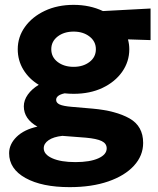

<svg xmlns="http://www.w3.org/2000/svg" viewBox="-20 -545 652 790"><path d="M283 -159Q264 -159 246 -161Q211 -153.5 211 -134Q211 -122 225.2 -115.2Q239.5 -108.5 274.5 -105.5L361.5 -98Q456.5 -89.5 512.8 -57.8Q569 -26 569 43Q569 95.5 531.2 136.8Q493.5 178 425.5 201.5Q357.5 225 266.5 225Q152.5 225 85 187.5Q17.5 150 17.5 85.5Q17.5 48.5 48.2 18.2Q79 -12 134 -24Q78 -55.5 78 -107.5Q78 -132.5 94.5 -155.8Q111 -179 139.5 -196Q99 -220.5 76 -258.5Q53 -296.5 53 -342.5Q53 -393 82.8 -434.5Q112.5 -476 164.5 -500.5Q216.5 -525 283 -525Q349.5 -525 403.5 -499.5L599.5 -510V-380L506.5 -383Q512 -363 512 -342.5Q512 -291.5 482.8 -249.8Q453.5 -208 402 -183.5Q350.5 -159 283 -159ZM283 -270Q322 -270 348.2 -290Q374.5 -310 374.5 -342.5Q374.5 -374.5 348.2 -394.8Q322 -415 283 -415Q243.5 -415 217.2 -394.8Q191 -374.5 191 -342.5Q191 -310 217.2 -290Q243.5 -270 283 -270ZM290.5 122Q350 122 384.5 106.5Q419 91 419 65.5Q419 45.5 398.5 35.5Q378 25.5 333.5 21.5L236.5 14Q200 18 180 31.8Q160 45.5 160 65Q160 90.5 195 106.2Q230 122 290.5 122Z"/></svg>

Font: Geologica
Style: Bold
Weight: 700
Designer: Sindre Bremnes, Frode Helland
Foundry: Monokrom Skriftforlag AS
Version: Version 1.010; ttfautohint (v1.8.4.7-5d5b);gftools[0.9.28]